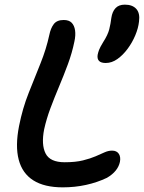

<svg xmlns="http://www.w3.org/2000/svg" viewBox="-20 -797 619 826"><path d="M250 9Q171 9 123.5 -21Q76 -51 60.5 -110Q45 -169 62 -255Q77 -331 103.5 -397.5Q130 -464 154.5 -525Q179 -586 192 -646Q198 -676 211.5 -693.5Q225 -711 254 -711Q277 -711 288.5 -699Q300 -687 303 -666Q306 -645 300 -618Q290 -569 272 -520.5Q254 -472 234 -424.5Q214 -377 197 -331.5Q180 -286 170 -241Q157 -175 176 -137Q195 -99 258 -99Q305 -99 337 -107Q369 -115 391 -124.5Q413 -134 429.5 -141.5Q446 -149 462 -149Q482 -149 491 -135.5Q500 -122 496 -101Q492 -81 478 -63.5Q464 -46 440 -32Q398 -12 350 -1.5Q302 9 250 9ZM435 -526Q395 -526 400 -561Q402 -571 406 -582Q410 -593 424 -616Q444 -647 450 -671Q456 -695 459 -720Q463 -747 477 -762Q491 -777 517 -777Q550 -777 566.5 -758.5Q583 -740 578 -704Q575 -676 562 -645Q549 -614 529 -587Q509 -560 485 -543Q461 -526 435 -526Z"/></svg>

Font: Shantell Sans Medium
Style: Italic
Weight: 500
Italic angle: -11°
Designer: Stephen Nixon, Anya Danilova, Shantell Martin
Foundry: Arrow Type
Version: Version 1.011;[c5ecc13dd]